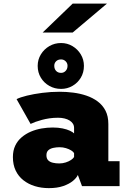

<svg xmlns="http://www.w3.org/2000/svg" viewBox="-20 -1010 690 1042"><path d="M245 11Q204.5 11 169.2 0.2Q134 -10.5 107 -31.8Q80 -53 65 -84.5Q50 -116 50 -157.5Q50 -193 62.8 -219.8Q75.5 -246.5 97.8 -265.2Q120 -284 147.8 -295.8Q175.5 -307.5 206 -312.8Q236.5 -318 266 -318Q296 -318 319.8 -313Q343.5 -308 359.5 -300.5Q375.5 -293 382 -286V-316Q382 -328.5 375.8 -338.5Q369.5 -348.5 358 -355.8Q346.5 -363 330.5 -367Q314.5 -371 295 -371Q270.5 -371 248.5 -367.8Q226.5 -364.5 207.8 -359.5Q189 -354.5 173.2 -348.8Q157.5 -343 146 -337.5L70 -472Q89.5 -482 126.2 -491Q163 -500 209.2 -506Q255.5 -512 304 -512Q340.5 -512 377.8 -507.2Q415 -502.5 449 -491Q483 -479.5 510 -459.5Q537 -439.5 552.5 -409.5Q568 -379.5 568 -337V-135H629V0H425L402.5 -60.5Q395.5 -44.5 375.5 -28Q355.5 -11.5 322.8 -0.2Q290 11 245 11ZM301.5 -123Q320 -123 337 -128.5Q354 -134 366 -142.2Q378 -150.5 382 -158V-179Q378 -186.5 366.2 -193.8Q354.5 -201 338 -206Q321.5 -211 303.5 -211Q286 -211 269.5 -207.5Q253 -204 242.5 -194.8Q232 -185.5 232 -167.5Q232 -149.5 241.5 -140Q251 -130.5 267 -126.8Q283 -123 301.5 -123ZM311.5 -527.5Q276.5 -527.5 247.8 -543.8Q219 -560 201.8 -588.2Q184.5 -616.5 184.5 -652.5Q184.5 -686.5 201.8 -714.8Q219 -743 247.8 -759.8Q276.5 -776.5 311.5 -776.5Q345 -776.5 373.2 -759.8Q401.5 -743 418.5 -714.8Q435.5 -686.5 435.5 -652.5Q435.5 -616.5 418.5 -588.2Q401.5 -560 373.2 -543.8Q345 -527.5 311.5 -527.5ZM311.5 -614.5Q326 -614.5 336.2 -625.2Q346.5 -636 346.5 -653Q346.5 -667.5 336.2 -677.5Q326 -687.5 311.5 -687.5Q294.5 -687.5 284.5 -677.5Q274.5 -667.5 274.5 -653Q274.5 -636 284.5 -625.2Q294.5 -614.5 311.5 -614.5ZM374.5 -833.5H211.5L374.5 -990.5H560.5Z"/></svg>

Font: Trispace Thin ExtraBold
Style: Regular
Weight: 800
Version: Version 1.210